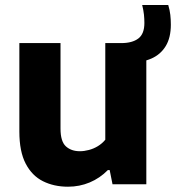

<svg xmlns="http://www.w3.org/2000/svg" viewBox="-20 -714 682 744"><path d="M243.5 9.5Q189 9.5 146.5 -11.8Q104 -33 79.5 -80Q55 -127 55 -204.5V-547H214.5V-215.5Q214.5 -166 235.2 -147Q256 -128 289.5 -128Q306 -128 324.2 -132.8Q342.5 -137.5 359 -147.5Q375.5 -157.5 388 -172.5V-547H449.5Q492.5 -547 516 -564.8Q539.5 -582.5 539.5 -625Q539.5 -641 537.8 -657.5Q536 -674 531 -694.5H632Q638 -674.5 640 -656.2Q642 -638 642 -618.5Q642 -568 622.2 -535.5Q602.5 -503 566.8 -487.2Q531 -471.5 483 -471.5L547 -534.5V0H416L405 -55H398Q367 -23.5 327.5 -7Q288 9.5 243.5 9.5Z"/></svg>

Font: Encode Sans Condensed Thin
Style: Bold
Weight: 700
Version: Version 3.002